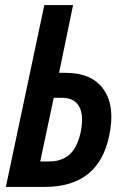

<svg xmlns="http://www.w3.org/2000/svg" viewBox="-20 -734 488 754"><path d="M3 0 154 -714H267L212 -448H238Q342 -448 387.5 -382Q433 -316 409 -202Q368 0 156 0ZM138 -100H173Q223 -100 253.5 -127.5Q284 -155 297 -216Q310 -281 291 -315.5Q272 -350 222 -350H191Z"/></svg>

Font: Noto Sans ExtraCondensed SemiBold
Style: Italic
Weight: 600
Width: 2
Italic angle: -12°
Designer: Monotype Design Team
Foundry: Monotype Imaging Inc.
Version: Version 2.013; ttfautohint (v1.8.4.7-5d5b)